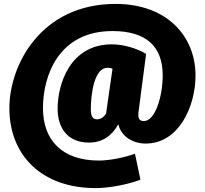

<svg xmlns="http://www.w3.org/2000/svg" viewBox="-20 -736 1048 983"><path d="M572 -716C190 -716 28 -404 28 -182C28 58 192 227 470 227C537 227 635 209 699 184L671 51C620 70 541 86 487 86C296 86 200 -20 200 -182C200 -349 280 -577 556 -577C730 -577 813 -497 813 -350C813 -246 776 -116 716 -116C694 -116 685 -130 689 -161L728 -460C679 -490 609 -509 553 -509C338 -509 275 -305 275 -179C275 -79 328 -6 435 -6C505 -6 553 -41 586 -100C597 -46 651 -1 726 -1C896 -1 981 -192 981 -349C981 -554 831 -716 572 -716ZM477 -125C457 -125 445 -138 445 -175C445 -257 463 -389 530 -389C539 -389 547 -388 556 -384L523 -154C511 -136 495 -125 477 -125Z"/></svg>

Font: Fira Sans Heavy
Style: Italic
Weight: 900
Italic angle: -8°
Designer: bBox Type GmbH & Carrois Corporate GbR & Edenspiekermann AG
Foundry: bBox Type GmbH & Carrois Corporate GbR & Edenspiekermann AG
Version: Version 4.301;PS 004.301;hotconv 1.0.88;makeotf.lib2.5.64775